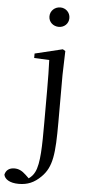

<svg xmlns="http://www.w3.org/2000/svg" viewBox="-145 -730 522 1112"><g transform="rotate(5 116.0 -173.5)"><path d="M101 -635.6C101 -602.6 128 -579.7 160 -579.7C191 -579.7 217 -602.6 217 -635.6C217 -668.7 190.9 -692.7 160 -692.7C127.9 -692.7 101 -668.7 101 -635.6ZM-79 300.3C-74 325.3 -46 346.3 7.9 346.3C58.9 346.3 97.9 330.3 136.9 291.3C197.9 231.2 206 153.3 206 -28.7V-304.7L210.1 -443.7L195 -452.6L34 -413.7V-387.7L121.9 -383.7C123.9 -333.7 124.9 -279.7 124.9 -212.7V-20.8C124.9 115.2 123.9 218.3 97.9 269.2C89 287.3 77 299.3 63 309.3L43 290.2C20 268.3 0 259.3 -24 259.3C-53 259.3 -73 273.3 -79 300.3Z"/></g></svg>

Font: YuFanDanQingSong
Style: Regular
Weight: 100
Foundry: 余繁
Version: Version 1.0